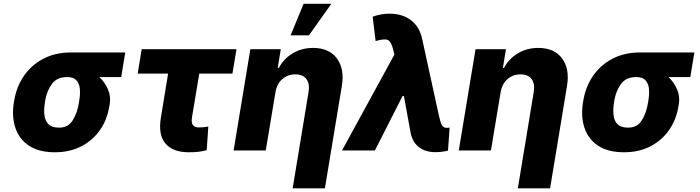

<svg xmlns="http://www.w3.org/2000/svg" viewBox="-20 -811 3773 1035"><path d="M54.7 -258.8 56.6 -269.5Q68.8 -343.3 108.9 -401.9Q148.9 -460.4 213.6 -494.4Q278.3 -528.3 363.8 -528.3H655.3L633.3 -395.5H515.6Q544.9 -368.2 561.8 -329.8Q578.6 -291.5 571.3 -249L569.3 -238.3Q558.1 -166.5 519.3 -110.6Q480.5 -54.7 418.7 -22.5Q356.9 9.8 275.9 9.8Q189.9 9.8 136.7 -25.4Q83.5 -60.5 63 -121.3Q42.5 -182.1 54.7 -258.8ZM223.6 -269.5 222.2 -258.8Q215.8 -220.7 219.5 -189.9Q223.1 -159.2 241.5 -141.1Q259.8 -123 297.9 -123Q347.2 -122.6 371.8 -162.1Q396.5 -201.7 405.8 -258.8L407.2 -269.5Q413.1 -303.7 410.4 -332.3Q407.7 -360.8 391.8 -378.2Q376 -395.5 343.3 -395.5H341.8Q287.1 -396 259.8 -358.4Q232.4 -320.8 223.6 -269.5Z M1254.9 -545.9 1232.9 -414.1H1054.2L1014.6 -176.3Q1006.8 -124 1051.3 -124Q1068.8 -124 1079.1 -125.2Q1089.4 -126.5 1103 -128.9L1094.2 -1.5Q1071.3 4.9 1049.6 7.3Q1027.8 9.8 997.1 9.8Q912.6 9.8 872.3 -36.9Q832 -83.5 847.2 -176.8L886.2 -414.1H722.2L743.7 -545.9Z M1464.4 -311 1412.6 0H1239.3L1329.6 -545.9H1493.7L1477.1 -445.3H1483.4Q1510.3 -495.6 1558.8 -524.2Q1607.4 -552.7 1667.5 -552.7Q1753.9 -552.7 1795.9 -496.3Q1837.9 -439.9 1822.8 -347.7L1731.4 204.1H1557.6L1643.1 -313.5Q1650.9 -358.9 1632.1 -384.5Q1613.3 -410.2 1571.8 -410.2Q1530.8 -410.2 1501.2 -384Q1471.7 -357.9 1464.4 -311ZM1546.4 -620.6 1616.7 -790.5H1766.1L1645.5 -620.6Z M2327.1 9.3Q2274.9 9.3 2240.7 -15.9Q2206.5 -41 2194.8 -88.4L2157.2 -293H2149.9L2001 0H1823.7L2106 -516.6L2099.6 -543.9Q2088.9 -585.9 2071.5 -595Q2054.2 -604 2004.9 -589.8L1988.8 -721.2Q2035.2 -737.3 2078.6 -737.3Q2149.4 -737.3 2195.6 -701.9Q2241.7 -666.5 2255.9 -600.6L2346.7 -184.6Q2355 -147.9 2363 -134.8Q2371.1 -121.6 2390.1 -121.6Q2397.9 -122.1 2403.8 -123.5L2395 0.5Q2384.3 4.4 2364.3 6.8Q2344.2 9.3 2327.1 9.3Z M2678.2 -311 2626.5 0H2453.1L2543.5 -545.9H2707.5L2690.9 -445.3H2697.3Q2724.1 -495.6 2772.7 -524.2Q2821.3 -552.7 2881.3 -552.7Q2967.8 -552.7 3009.8 -496.3Q3051.8 -439.9 3036.6 -347.7L2945.3 204.1H2771.5L2856.9 -313.5Q2864.7 -358.9 2845.9 -384.5Q2827.1 -410.2 2785.6 -410.2Q2744.6 -410.2 2715.1 -384Q2685.5 -357.9 2678.2 -311Z M3122.6 -258.8 3124.5 -269.5Q3136.7 -343.3 3176.8 -401.9Q3216.8 -460.4 3281.5 -494.4Q3346.2 -528.3 3431.6 -528.3H3723.1L3701.2 -395.5H3583.5Q3612.8 -368.2 3629.6 -329.8Q3646.5 -291.5 3639.2 -249L3637.2 -238.3Q3626 -166.5 3587.2 -110.6Q3548.3 -54.7 3486.6 -22.5Q3424.8 9.8 3343.8 9.8Q3257.8 9.8 3204.6 -25.4Q3151.4 -60.5 3130.9 -121.3Q3110.4 -182.1 3122.6 -258.8ZM3291.5 -269.5 3290 -258.8Q3283.7 -220.7 3287.4 -189.9Q3291 -159.2 3309.3 -141.1Q3327.6 -123 3365.7 -123Q3415 -122.6 3439.7 -162.1Q3464.4 -201.7 3473.6 -258.8L3475.1 -269.5Q3481 -303.7 3478.3 -332.3Q3475.6 -360.8 3459.7 -378.2Q3443.8 -395.5 3411.1 -395.5H3409.7Q3355 -396 3327.6 -358.4Q3300.3 -320.8 3291.5 -269.5Z"/></svg>

Font: Inter Display Extra Bold
Style: Italic
Weight: 800
Italic angle: -9.39999°
Designer: Rasmus Andersson
Foundry: rsms
Version: Version 4.000;git-4fc901f